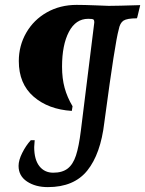

<svg xmlns="http://www.w3.org/2000/svg" viewBox="-20 -663 594 786"><path d="M341 -586Q290 -586 262 -532.5Q234 -479 234 -390Q234 -342 244.5 -303.5Q255 -265 277 -228L274 -209Q178 -215 117.5 -267.5Q57 -320 57 -413Q57 -476 87.5 -529Q118 -582 172 -612.5Q226 -643 294 -643Q324 -643 374 -641Q414 -639 425 -639Q458 -639 554 -642L542 -592L540 -588Q500 -588 485.5 -578.5Q471 -569 466 -542Q451 -489 410 -183L407 -161Q392 -33 337.5 35Q283 103 176 103Q125 103 90.5 80Q56 57 56 16Q56 -7 71 -37Q86 -67 106 -89H122Q120 -69 120 -61Q120 -10 141 17Q162 44 198 44Q235 44 257 27Q279 10 291 -26.5Q303 -63 311 -128L366 -571Q366 -581 362 -583.5Q358 -586 341 -586Z"/></svg>

Font: Alegreya Medium
Style: Italic
Weight: 500
Italic angle: -7°
Designer: Juan Pablo del Peral
Foundry: Huerta Tipografica
Version: Version 2.008; ttfautohint (v1.8)